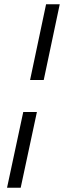

<svg xmlns="http://www.w3.org/2000/svg" viewBox="-20 -770 300 900"><path d="M121 -395H185L260 -750H196ZM13 110H77L153 -245H89Z"/></svg>

Font: Geist Light
Style: Italic
Weight: 300
Italic angle: -12°
Designer: Basement.studio, Andrés Briganti, Mateo Zaragoza
Foundry: Basement.studio, Vercel, Andrés Briganti, Guido Ferreyra, Mateo Zaragoza
Version: Version 1.500